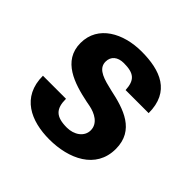

<svg xmlns="http://www.w3.org/2000/svg" viewBox="-139 -647 795 795"><g transform="rotate(45 258.0 -250.0)"><path d="M44 -154C44 -29 142 14 249 14C362 14 472 -35 472 -153C472 -263 377 -292 287 -311L271 -315C214 -328 186 -345 186 -379C186 -409 208 -428 244 -428C304 -428 325 -409 328 -354H463C463 -480 372 -514 262 -514C156 -514 58 -463 58 -360C58 -255 161 -224 248 -206L269 -202C304 -195 344 -175 344 -134C344 -96 307 -72 266 -72C202 -72 179 -95 179 -154Z"/></g></svg>

Font: Perun
Style: Bold
Weight: 700
Foundry: Copyright (c) Stefan Peev, Context Ltd, 2016
Version: Version 1.089